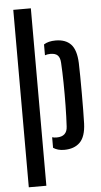

<svg xmlns="http://www.w3.org/2000/svg" viewBox="-64 -839 567 1078"><g transform="rotate(-5 219.0 -300.0)"><path d="M53.5 200V-800H152.5V200ZM208.5 -68.5Q219 -65 234 -65Q292.5 -65 295 -121.5Q298 -173 299 -238Q300 -303 299 -367.2Q298 -431.5 295 -481Q293.5 -509 280.8 -522.2Q268 -535.5 239.5 -535.5Q222.5 -535.5 208.5 -530.5V-591.5Q233.5 -608 275 -608Q331.5 -608 361.2 -576.2Q391 -544.5 394 -471Q395 -441.5 395.5 -396Q396 -350.5 396 -300Q396 -249.5 395.5 -204Q395 -158.5 394 -129Q391 -55.5 359 -23.8Q327 8 270 8Q233.5 8 208.5 -9Z"/></g></svg>

Font: Big Shoulders Stencil Text SemiBold
Style: Regular
Weight: 600
Designer: Patric King
Foundry: XO Type Co
Version: Version 1.000